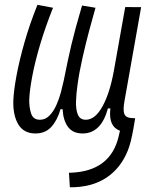

<svg xmlns="http://www.w3.org/2000/svg" viewBox="-20 -547 626 801"><path d="M271.5 234.4 267.6 173.8Q417.5 170.9 463.4 58.6Q469.2 44.4 473.1 29.8Q477.1 15.1 480.5 -1.5Q456.5 -10.3 446.3 -32.7Q436 -55.2 440.4 -94.7H430.2Q401.9 9.8 324.7 9.8Q284.2 9.8 263.9 -17.3Q243.7 -44.4 241.2 -91.3H232.4Q219.2 -45.4 194.3 -17.8Q169.4 9.8 127.9 9.8Q79.1 9.8 56.4 -28.1Q33.7 -65.9 35.6 -127.9Q37.1 -167.5 48.6 -230Q60.1 -292.5 81.8 -369.1Q103.5 -445.8 136.2 -526.9L201.2 -514.6Q168.5 -432.6 146.7 -358.9Q125 -285.2 114.3 -227.3Q103.5 -169.4 102.1 -133.3Q101.1 -100.6 109.6 -74Q118.2 -47.4 146.5 -47.4Q169.4 -47.4 186.5 -64.9Q203.6 -82.5 215.3 -108.9Q227.1 -135.3 234.4 -163.3Q241.7 -191.4 246.1 -211.9Q255.4 -257.3 262.7 -292.7Q270 -328.1 278.1 -361.6Q286.1 -395 296.6 -433.6Q307.1 -472.2 322.3 -523.9L378.4 -514.6Q366.7 -474.6 352.1 -419.4Q337.4 -364.3 324 -304.9Q310.5 -245.6 303.2 -191.9Q298.3 -157.2 297.1 -124Q295.9 -90.8 304.7 -69.1Q313.5 -47.4 337.9 -47.4Q376.5 -47.4 407.2 -102.5Q438 -157.7 455.1 -252L502.4 -517.6L568.8 -517.1L499.5 -126.5Q492.7 -88.9 498.3 -72.8Q503.9 -56.6 526.4 -54.7L543 -53.7H543.9L536.6 -10.7Q531.7 16.6 526.4 39.1Q521 61.5 513.2 81.1Q483.4 155.3 422.6 195.1Q361.8 234.9 271.5 234.4Z"/></svg>

Font: Cascadia Code PL Light
Style: Italic
Weight: 300
Italic angle: -10°
Monospace: yes
Designer: Aaron Bell
Foundry: Saja Typeworks
Version: Version 2404.023; ttfautohint (v1.8.4)